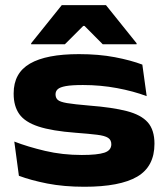

<svg xmlns="http://www.w3.org/2000/svg" viewBox="-20 -713 656 752"><path d="M310.5 18.5Q230 18.5 165.2 5.8Q100.5 -7 54 -24.5L36 -158.5Q89 -138 156.8 -122Q224.5 -106 300.5 -106Q361.5 -106 388.8 -115Q416 -124 416 -148Q416 -165 403.2 -173.2Q390.5 -181.5 360.2 -185.2Q330 -189 276.5 -193Q183.5 -200 130.5 -217.5Q77.5 -235 55.5 -266.2Q33.5 -297.5 33.5 -345.5V-347.5Q33.5 -427 97.5 -464Q161.5 -501 289 -501Q367 -501 429.8 -489Q492.5 -477 537.5 -460L554.5 -336.5Q502.5 -356 438 -368Q373.5 -380 305 -380Q261 -380 237.8 -375.8Q214.5 -371.5 206 -363.5Q197.5 -355.5 197.5 -343.5Q197.5 -330 206 -322Q214.5 -314 242.5 -309.2Q270.5 -304.5 329.5 -299.5Q420 -292.5 476.2 -278Q532.5 -263.5 558.8 -233.8Q585 -204 585 -150Q585 -60.5 517.2 -21Q449.5 18.5 310.5 18.5ZM222 -693H395L515 -543.5V-539.5H382.5L311 -611.5H306L234 -539.5H102V-543.5Z"/></svg>

Font: Anek Latin Expanded
Style: Bold
Weight: 700
Width: 7
Designer: Yesha Goshar
Foundry: Ek Type
Version: Version 1.003